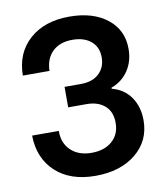

<svg xmlns="http://www.w3.org/2000/svg" viewBox="-83 -800 768 879"><g transform="rotate(-10 301.0 -360.5)"><path d="M291 8.8Q173.8 8.8 105.7 -54.4Q37.6 -117.7 36.1 -223.1H160.2Q159.2 -166.5 195.1 -132.3Q231 -98.1 291 -98.1Q351.1 -98.1 387 -129.6Q422.9 -161.1 422.9 -214.8Q422.9 -266.6 391.1 -294.2Q359.4 -321.8 306.2 -321.8H221.2V-417H296.9Q351.6 -417 381.8 -445.8Q412.1 -474.6 412.1 -521Q412.1 -568.8 379.9 -595.9Q347.7 -623 293 -623Q234.4 -623 200.7 -590.1Q167 -557.1 166 -501H42Q43 -605.5 112.3 -667.7Q181.6 -730 297.9 -730Q407.7 -730 473.9 -677.7Q540 -625.5 540 -538.1Q540 -479.5 510.7 -436.5Q481.4 -393.6 432.1 -376V-371.1Q488.3 -356.9 519.5 -312Q550.8 -267.1 550.8 -204.1Q550.8 -108.4 478.8 -49.8Q406.7 8.8 291 8.8Z"/></g></svg>

Font: Lumene Sans
Style: Bold
Weight: 600
Designer: Deni Anggara
Version: Version 1.003;Glyphs 3.1.2 (3151)